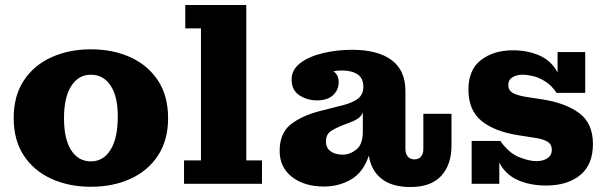

<svg xmlns="http://www.w3.org/2000/svg" viewBox="-20 -738 2452 771"><path d="M345 12Q257 12 186.5 -20Q116 -52 75.5 -113.5Q35 -175 35 -264Q35 -353 75.5 -414.5Q116 -476 186.5 -508Q257 -540 345 -540Q434 -540 504 -508Q574 -476 614.5 -414.5Q655 -353 655 -264Q655 -175 614.5 -113.5Q574 -52 504 -20Q434 12 345 12ZM345 -90Q395 -90 424 -136.5Q453 -183 453 -271Q453 -351 424 -394.5Q395 -438 345 -438Q295 -438 266 -392.5Q237 -347 237 -264Q237 -179 266 -134.5Q295 -90 345 -90Z M719 0V-94H787V-624H724V-718H969V-94H1032V0Z M1281 11Q1202 11 1152.5 -27.5Q1103 -66 1103 -132Q1103 -203 1147 -238Q1191 -273 1264 -292L1359 -316Q1400 -327 1419.5 -343.5Q1439 -360 1439 -390Q1439 -424 1415.5 -439.5Q1392 -455 1354 -455Q1335 -455 1319 -452Q1341 -436 1340 -406Q1339 -375 1316.5 -355Q1294 -335 1253 -335Q1213 -335 1182 -355.5Q1151 -376 1151 -419Q1151 -458 1185.5 -484.5Q1220 -511 1276 -524.5Q1332 -538 1394 -538Q1498 -538 1553.5 -496Q1609 -454 1608 -370V-139Q1608 -121 1617.5 -109.5Q1627 -98 1644 -98Q1662 -98 1671 -109.5Q1680 -121 1680 -139V-281H1793V-153Q1793 -77 1752 -32Q1711 13 1628 13Q1555 13 1513 -19.5Q1471 -52 1461 -113Q1439 -46 1390 -17.5Q1341 11 1281 11ZM1289 -170Q1289 -144 1307.5 -130.5Q1326 -117 1356 -117Q1385 -117 1411 -137.5Q1437 -158 1437 -210V-286Q1430 -270 1416 -261Q1402 -252 1380 -244L1361 -237Q1327 -224 1308 -211Q1289 -198 1289 -170Z M1874 0V-172H1989Q2024 -123 2064.5 -107Q2105 -91 2133 -91Q2162 -91 2179 -103Q2196 -115 2196 -136Q2196 -158 2178.5 -169Q2161 -180 2125 -185L2061 -195Q1965 -210 1913 -253Q1861 -296 1861 -378Q1861 -458 1911.5 -497Q1962 -536 2040 -536Q2099 -536 2146.5 -515Q2194 -494 2219 -447V-529H2330V-365H2215Q2195 -395 2169.5 -411Q2144 -427 2120 -432.5Q2096 -438 2079 -438Q2054 -438 2037.5 -427.5Q2021 -417 2021 -397Q2021 -376 2038 -365.5Q2055 -355 2092 -349L2157 -339Q2250 -325 2305.5 -284Q2361 -243 2361 -160Q2361 -77 2310 -35Q2259 7 2173 7Q2108 7 2059 -15Q2010 -37 1985 -85V0Z"/></svg>

Font: Montagu Slab 16pt
Style: Bold
Weight: 700
Designer: Florian Karsten
Foundry: Florian Karsten
Version: Version 1.000; ttfautohint (v1.8.3)